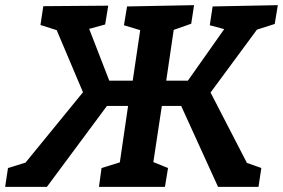

<svg xmlns="http://www.w3.org/2000/svg" viewBox="-46 -725 1098 745"><path d="M-26 0 -15 -73 53 -94 276 -367 174 -608 111 -628 122 -701 374 -703 362 -630 300 -613 378 -412H469L498 -608L435 -627L447 -700L707 -705L696 -633L628 -609L599 -412H683L824 -612L768 -627L779 -700L1032 -705L1020 -632L951 -610L771 -366L912 -93L968 -73L957 0H800L657 -314H582L549 -96L606 -73L594 0H338L348 -73L419 -95L451 -314H369L136 0Z"/></svg>

Font: Bitter
Style: Bold Italic
Weight: 700
Italic angle: -9°
Designer: Sol Matas, and Bitter project Authors
Foundry: Sol Matas
Version: Version 2.001